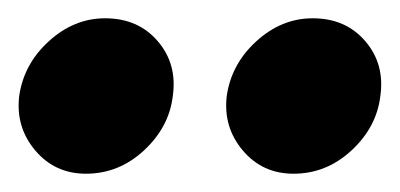

<svg xmlns="http://www.w3.org/2000/svg" viewBox="-35 -749 437 210"><path d="M286 -559Q252 -559 230.5 -584.5Q209 -610 213 -644Q218 -679 245.5 -704Q273 -729 307 -729Q343 -729 364.5 -704Q386 -679 381 -644Q377 -610 349.5 -584.5Q322 -559 286 -559ZM59 -559Q25 -559 3.5 -584.5Q-18 -610 -14 -644Q-9 -679 18.5 -704Q46 -729 80 -729Q116 -729 137.5 -704Q159 -679 154 -644Q150 -610 122.5 -584.5Q95 -559 59 -559Z"/></svg>

Font: Inclusive Sans
Style: Bold Italic
Weight: 700
Italic angle: -7°
Designer: Olivia King
Foundry: Olivia King
Version: Version 2.004